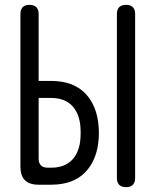

<svg xmlns="http://www.w3.org/2000/svg" viewBox="-20 -760 640 790"><path d="M139 -427H190Q281 -427 330.5 -376Q380 -325 386 -237Q387 -225 387 -213.5Q387 -202 386 -189Q380 -102 330.5 -51Q281 0 190 0H139Q101 0 82.5 -18.5Q64 -37 64 -75V-703Q64 -721 73.5 -730.5Q83 -740 101 -740Q120 -740 129.5 -730.5Q139 -721 139 -703ZM139 -107Q139 -89 148.5 -79.5Q158 -70 176 -70H190Q246 -70 276.5 -102Q307 -134 311 -190Q312 -202 312 -214Q312 -226 311 -237Q307 -293 276.5 -325Q246 -357 190 -357H139ZM499 10Q480 10 470.5 0.5Q461 -9 461 -27V-703Q461 -721 470.5 -730.5Q480 -740 499 -740Q517 -740 526.5 -730.5Q536 -721 536 -703V-27Q536 -9 526.5 0.5Q517 10 499 10Z"/></svg>

Font: Maple Mono Normal NL Light
Style: Regular
Weight: 300
Monospace: yes
Designer: subframe7536
Version: Version 7.000